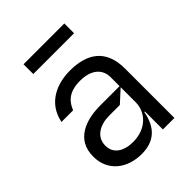

<svg xmlns="http://www.w3.org/2000/svg" viewBox="-214 -859 988 988"><g transform="rotate(-45 280.0 -365.5)"><path d="M131.4 -744.3V-673.3H428.3V-744.3ZM235.1 12.8C329.9 12.8 379.6 -38.4 397 -130.7H401.3V0H485.1V-359.4C485.1 -500.7 398.8 -552.6 277 -552.6C182.9 -552.6 82.7 -512.4 59.7 -396.3H144.2C161.9 -438.9 191.4 -478.7 277 -478.7C359.7 -478.7 401.3 -437.5 401.3 -380.7V-315.3H260.7C158.4 -315.3 48.7 -279.8 49 -154.8C48.7 -48.3 131 12.8 235.1 12.8ZM247.9 -62.5C180.8 -62.5 132.5 -92.3 132.8 -150.6C132.5 -214.5 190 -245.7 256.4 -245.7H333.8L401.3 -307.5V-197.4C401.3 -129.3 346.9 -62.5 247.9 -62.5Z"/></g></svg>

Font: Riot Sans 2.0
Style: Regular
Weight: 400
Designer: Rasmus Andersson
Foundry: rsms
Version: Version 3.006;hotconv 1.0.109;makeotfexe 2.5.65596